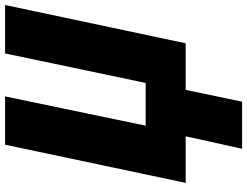

<svg xmlns="http://www.w3.org/2000/svg" viewBox="-129 -625 977 759"><g transform="rotate(-90 359.5 -245.5)"><path d="M167 -713.9H357.9L242.2 -158.2H411.1L527.8 -713.9H719.2L567.9 0H383.8L336.9 223.1H150.9L200.2 0H16.1Z"/></g></svg>

Font: Open Sans Extrabold
Style: Italic
Weight: 800
Italic angle: -12°
Foundry: Ascender Corporation
Version: Version 1.10